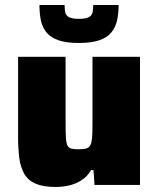

<svg xmlns="http://www.w3.org/2000/svg" viewBox="-20 -736 630 764"><path d="M202 8Q152 8 122 -5Q92 -18 77 -43.5Q62 -69 57 -106Q52 -143 52 -191V-510H241V-241Q241 -205 242.5 -185Q244 -165 249 -156Q254 -147 264.5 -144.5Q275 -142 293 -142Q313 -142 324 -145.5Q335 -149 340 -159.5Q345 -170 346.5 -189.5Q348 -209 348 -243V-510H537V0H356L352 -59H342Q327 -33 304 -18.5Q281 -4 254.5 2Q228 8 202 8ZM294 -565Q243 -565 212 -576Q181 -587 164.5 -607.5Q148 -628 142.5 -655.5Q137 -683 137 -716H237Q237 -700 239.5 -687.5Q242 -675 254 -668Q266 -661 294 -661Q322 -661 334 -668Q346 -675 348.5 -687.5Q351 -700 351 -716H452Q452 -683 446 -655.5Q440 -628 423.5 -607.5Q407 -587 375.5 -576Q344 -565 294 -565Z"/></svg>

Font: Saira Thin ExtraBold
Style: Regular
Weight: 800
Version: Version 1.101